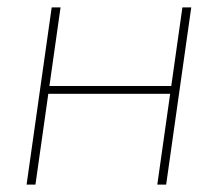

<svg xmlns="http://www.w3.org/2000/svg" viewBox="-20 -500 604 520"><path d="M144 -480 76 0H52L120 -480ZM453 -267 450 -246H105L108 -267ZM498 -480 430 0H406L474 -480Z"/></svg>

Font: Exo 2 Thin
Style: Italic
Weight: 250
Italic angle: -8°
Designer: Natanael Gama
Foundry: Natanael Gama
Version: Version 2.010